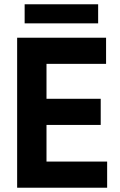

<svg xmlns="http://www.w3.org/2000/svg" viewBox="-20 -876 562 896"><path d="M60 -700H475V-578H197V-415H450V-293H197V-122H480V0H60ZM95 -856H438V-767H95Z"/></svg>

Font: PTSans
Style: Bold
Weight: 700
Designer: A.Korolkova, O.Umpeleva, V.Yefimov
Foundry: ParaType Ltd
Version: Version 2.003W OFL